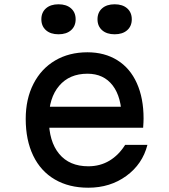

<svg xmlns="http://www.w3.org/2000/svg" viewBox="-20 -860 790 896"><path d="M585 -362 548 -305Q548 -406 506 -461Q464 -516 388 -516Q304 -516 256 -459.5Q208 -403 208 -305Q208 -200 256 -142Q304 -84 392 -84Q447 -84 490.5 -110Q534 -136 564 -184H668Q645 -94 569.5 -39Q494 16 392 16Q302 16 236 -22.5Q170 -61 135 -133.5Q100 -206 100 -305Q100 -398 136 -468.5Q172 -539 237 -577.5Q302 -616 388 -616Q468 -616 527.5 -579Q587 -542 618.5 -472Q650 -402 650 -307Q650 -292 648 -264H185V-362ZM173 -770Q173 -802 194.5 -821Q216 -840 253 -840Q290 -840 311.5 -821Q333 -802 333 -770Q333 -738 311.5 -719Q290 -700 253 -700Q216 -700 194.5 -719Q173 -738 173 -770ZM435 -770Q435 -802 456.5 -821Q478 -840 515 -840Q552 -840 573.5 -821Q595 -802 595 -770Q595 -738 573.5 -719Q552 -700 515 -700Q478 -700 456.5 -719Q435 -738 435 -770Z"/></svg>

Font: Martian Mono Custom sWd Rg
Style: Regular
Weight: 400
Width: 6
Monospace: yes
Designer: Alex Havermale
Foundry: Evil Martians
Version: Version 1.000